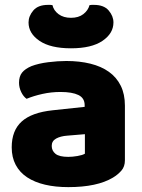

<svg xmlns="http://www.w3.org/2000/svg" viewBox="-20 -751 584 787"><path d="M260 -108Q277 -108 297.5 -111.5Q318 -115 328 -121V-201L256 -195Q228 -193 210 -183Q192 -173 192 -153Q192 -133 207.5 -120.5Q223 -108 260 -108ZM252 -501Q306 -501 350.5 -490Q395 -479 426.5 -456.5Q458 -434 475 -399.5Q492 -365 492 -318V-94Q492 -68 477.5 -51.5Q463 -35 443 -23Q378 16 260 16Q207 16 164.5 6Q122 -4 91.5 -24Q61 -44 44.5 -75Q28 -106 28 -147Q28 -216 69 -253Q110 -290 196 -299L327 -313V-320Q327 -349 301.5 -361.5Q276 -374 228 -374Q190 -374 154 -366Q118 -358 89 -346Q76 -355 67 -373.5Q58 -392 58 -412Q58 -438 70.5 -453.5Q83 -469 109 -480Q138 -491 177.5 -496Q217 -501 252 -501ZM271 -553Q187 -553 142 -583.5Q97 -614 97 -659Q97 -685 116.5 -708Q136 -731 177 -731Q182 -731 186 -731Q190 -731 195 -730Q200 -708 220 -693Q240 -678 271 -678Q302 -678 321.5 -693Q341 -708 347 -730Q352 -731 356 -731Q360 -731 365 -731Q406 -731 425.5 -708Q445 -685 445 -659Q445 -614 400 -583.5Q355 -553 271 -553Z"/></svg>

Font: Baloo
Style: Regular
Weight: 400
Designer: Sarang Kulkarni and Ek Type
Foundry: Ek Type
Version: Version 1.443;PS 1.000;hotconv 16.6.51;makeotf.lib2.5.65220;